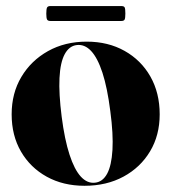

<svg xmlns="http://www.w3.org/2000/svg" viewBox="-20 -588 552 618"><path d="M259 -454Q328 -454 381 -424.2Q434 -394.5 464 -341.8Q494 -289 494 -220Q494 -152.5 463 -100.8Q432 -49 377.5 -19.5Q323 10 252 10Q183.5 10 130.5 -19.2Q77.5 -48.5 47.5 -100.2Q17.5 -152 17.5 -220Q17.5 -288 48.8 -340.5Q80 -393 134.5 -423.5Q189 -454 259 -454ZM286 0Q310.5 -2.5 324.8 -28.8Q339 -55 342 -105.5Q345 -156 335 -230.5Q325.5 -305.5 309.8 -353.8Q294 -402 273.2 -424Q252.5 -446 227 -443Q202.5 -440 188.2 -413.5Q174 -387 171.5 -337Q169 -287 178.5 -212.5Q188 -138.5 203.8 -90.2Q219.5 -42 240.2 -19.5Q261 3 286 0ZM129 -544Q129 -559 131.5 -563.8Q134 -568.5 142 -568.5H370.5Q379 -568.5 381.2 -564.2Q383.5 -560 383.5 -544.5Q383.5 -530 381.2 -525.2Q379 -520.5 370.5 -520.5H142Q134 -520.5 131.5 -525.2Q129 -530 129 -544Z"/></svg>

Font: Fraunces 120pt
Style: Bold
Weight: 700
Version: Version 1.000;[b76b70a41]